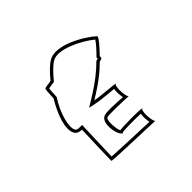

<svg xmlns="http://www.w3.org/2000/svg" viewBox="-131 -1023 880 880"><g transform="rotate(-45 308.5 -583.5)"><path d="M118 -536C125 -524 138 -519 154 -519C150 -419 148 -327 148 -323C147 -318 404 -312 420 -310C409 -317 404 -395 420 -392C410 -399 285 -396 277 -393C267 -404 262 -478 278 -476C267 -482 398 -478 414 -476C403 -482 398 -560 414 -558C406 -563 330 -566 289 -574C366 -621 401 -651 432 -682C448 -685 450 -685 450 -700C478 -729 512 -767 506 -773C459 -816 340 -882 281 -847C260 -835 235 -810 210 -779C186 -776 169 -773 168 -770C166 -768 165 -746 163 -712C123 -646 97 -573 118 -536ZM131 -543C117 -569 136 -644 178 -707V-711C179 -733 180 -751 181 -759C190 -761 205 -763 218 -765C242 -795 270 -824 289 -834C334 -861 439 -810 489 -768C480 -753 455 -726 435 -706V-698C433 -698 431 -697 429 -697L425 -696L421 -693C391 -663 357 -634 281 -587L248 -567L286 -559C316 -553 365 -550 390 -547C387 -530 389 -508 392 -492C352 -494 284 -500 269 -489C238 -470 252 -398 266 -383L273 -375L281 -379C293 -381 363 -382 396 -380C393 -362 395 -341 398 -326C343 -328 206 -333 163 -336C164 -366 166 -439 169 -518L170 -534H154C141 -534 134 -537 131 -543Z"/></g></svg>

Font: Ampere
Style: OuLn
Weight: 400
Version: Version 1